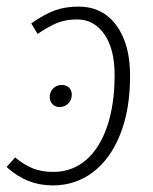

<svg xmlns="http://www.w3.org/2000/svg" viewBox="-27 -552 465 583"><path d="M368 -322Q368 -219 338 -144Q308 -69 255 -29Q202 11 133 11Q54 11 -7 -45L19 -74Q45 -52 72 -41Q99 -30 135 -30Q192 -30 234 -66Q276 -102 298.5 -168.5Q321 -235 321 -324Q321 -404 289.5 -448.5Q258 -493 207 -493Q173 -493 147 -482.5Q121 -472 87 -449L68 -481Q108 -509 140 -520.5Q172 -532 211 -532Q284 -532 326 -475.5Q368 -419 368 -322ZM124 -257Q124 -273 134.5 -283.5Q145 -294 161 -294Q174 -294 182.5 -286Q191 -278 191 -265Q191 -249 180.5 -238Q170 -227 154 -227Q141 -227 132.5 -235.5Q124 -244 124 -257Z"/></svg>

Font: Fira Sans Extra Condensed ExtraLight
Style: Italic
Weight: 275
Width: 3
Italic angle: -8°
Designer: Carrois Corporate & Edenspiekermann AG
Foundry: Carrois Corporate GbR & Edenspiekermann AG
Version: Version 4.203